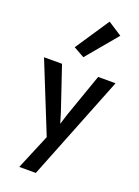

<svg xmlns="http://www.w3.org/2000/svg" viewBox="-193 -894 884 1224"><g transform="rotate(20 249.0 -281.5)"><path d="M203.1 13.7Q155.3 -104.5 12.7 -459Q43.9 -459 134.8 -459Q159.2 -385.7 233.4 -167Q238.3 -149.4 254.9 -95.7Q260.7 -113.3 277.3 -167Q302.7 -240.2 379.9 -459Q409.2 -459 498 -459Q427.7 -281.2 215.8 252Q188.5 252 103.5 252Q128.9 192.4 203.1 13.7ZM174.8 -585.9Q212.9 -643.6 328.1 -815.4Q351.6 -799.8 422.9 -753.9Q378.9 -702.1 248 -544.9Q229.5 -555.7 174.8 -585.9Z"/></g></svg>

Font: Alata=Ham
Style: Regular
Weight: 400
Designer: Spyros Zevelakis, Eben Sorkin
Version: Version 1.004